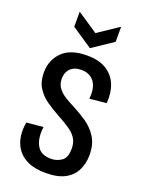

<svg xmlns="http://www.w3.org/2000/svg" viewBox="-165 -963 798 1054"><g transform="rotate(20 234.5 -436.0)"><path d="M239 12Q173 12 131.5 -8Q90 -28 68.5 -61Q47 -94 42 -133.5Q37 -173 45 -212L142 -221Q133 -157 155.5 -114Q178 -71 239 -71Q273 -71 300.5 -90Q328 -109 328 -162Q328 -197 313 -221Q298 -245 269.5 -264.5Q241 -284 200 -306Q160 -328 123.5 -353Q87 -378 64 -414Q41 -450 41 -503Q41 -576 89 -624Q137 -672 233 -672Q304 -672 347.5 -644.5Q391 -617 409.5 -570Q428 -523 423 -463L325 -453Q332 -517 306.5 -552Q281 -587 231 -587Q190 -587 167.5 -564.5Q145 -542 145 -506Q145 -473 162 -450.5Q179 -428 205.5 -412Q232 -396 260 -382Q299 -362 339 -335Q379 -308 405.5 -266.5Q432 -225 432 -162Q432 -116 413.5 -76Q395 -36 352.5 -12Q310 12 239 12ZM112 -884 233 -803 354 -884V-796L233 -715L112 -796Z"/></g></svg>

Font: Bricolage Grotesque 10pt Condensed Medium
Style: Regular
Weight: 500
Width: 3
Designer: Mathieu Triay
Foundry: Atelier Triay
Version: Version 1.000; ttfautohint (v1.8.4.7-5d5b);gftools[0.9.32]